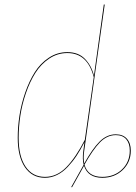

<svg xmlns="http://www.w3.org/2000/svg" viewBox="-20 -750 579 820"><path d="M474.6 -176.3Q505.4 -176.3 522 -157.5Q538.6 -138.7 538.6 -106.9Q538.6 -57.1 503.9 -23.9Q469.2 9.3 417 9.3Q355.5 9.3 338.9 -42L287.6 49.8L284.2 48.8L337.4 -46.4Q331.1 -70.3 335.9 -105.5L340.8 -143.1Q323.7 -109.9 306.9 -84.5Q290 -59.1 269 -36.9Q248 -14.6 223.4 -2.7Q198.7 9.3 171.9 9.3Q117.2 9.3 86.4 -35.9Q55.7 -81.1 55.7 -161.6Q55.7 -208 63.2 -256.8Q70.8 -305.7 87.6 -354.5Q104.5 -403.3 128.4 -441.4Q152.3 -479.5 188.5 -503.4Q224.6 -527.3 267.6 -527.3Q314.5 -527.3 342.3 -499Q370.1 -470.7 381.3 -427.2L423.3 -730.5H427.2L339.4 -104Q335 -75.2 339.8 -51.8Q374 -113.8 405 -145Q436 -176.3 474.6 -176.3ZM171.9 5.4Q223.1 5.4 263.4 -36.1Q303.7 -77.6 342.3 -152.8L380.4 -420.4Q354 -523.4 267.6 -523.4Q225.6 -523.4 190.2 -499.8Q154.8 -476.1 131.1 -438.5Q107.4 -400.9 90.8 -352.5Q74.2 -304.2 66.9 -255.9Q59.6 -207.5 59.6 -161.6Q59.6 -82.5 89.1 -38.6Q118.7 5.4 171.9 5.4ZM417 5.4Q467.8 5.4 501 -26.4Q534.2 -58.1 534.2 -106.9Q534.2 -137.7 519 -155.3Q503.9 -172.9 474.6 -172.9Q437 -172.9 406.7 -141.8Q376.5 -110.8 340.8 -46.9Q355 5.4 417 5.4Z"/></svg>

Font: Fira Sans Compressed Four
Style: Italic
Weight: 100
Width: 3
Italic angle: -8°
Designer: Carrois Corporate & Edenspiekermann AG
Foundry: Carrois Corporate GbR & Edenspiekermann AG
Version: Version 4.203;PS 004.203;hotconv 1.0.88;makeotf.lib2.5.64775